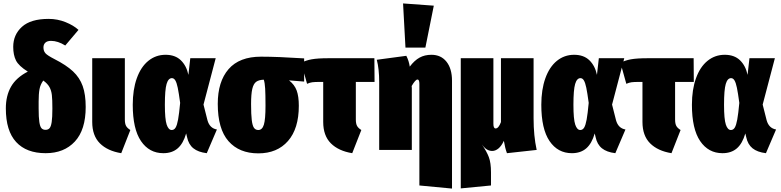

<svg xmlns="http://www.w3.org/2000/svg" viewBox="-20 -873 4545 1118"><path d="M479 -250Q479 -117 416 -49Q353 19 246 19Q134 19 74 -46Q14 -111 14 -242Q14 -315 44 -368Q74 -421 142 -456Q89 -489 73 -521Q57 -553 57 -600Q57 -671 108 -717Q159 -763 263 -763Q315 -763 362 -744Q409 -725 437 -699L360 -608Q317 -635 277 -635Q255 -635 244 -624.5Q233 -614 233 -597Q233 -576 244.5 -563Q256 -550 297 -529Q366 -494 405 -457.5Q444 -421 461.5 -372Q479 -323 479 -250ZM285 -241Q285 -293 282 -319.5Q279 -346 268 -366Q257 -386 232 -404Q215 -381 210 -353.5Q205 -326 205 -282V-241Q205 -190 209 -163Q213 -136 221.5 -126.5Q230 -117 245 -117Q260 -117 268.5 -126.5Q277 -136 281 -162.5Q285 -189 285 -241Z M707 -177Q707 -153 714 -140Q721 -127 739 -116L686 19Q606 6 561.5 -38.5Q517 -83 517 -163V-534H707Z M1077 -437 1088 -534H1236L1165 -264L1188 -173Q1201 -126 1243 -119L1184 19Q1134 13 1106 -9.5Q1078 -32 1069 -75L1064 -96Q1047 -37 1014.5 -9Q982 19 931 19Q849 19 801 -51.5Q753 -122 753 -263Q753 -351 776.5 -417Q800 -483 843.5 -518.5Q887 -554 944 -554Q1000 -554 1033 -522Q1066 -490 1077 -437ZM940 -263Q940 -179 950.5 -147.5Q961 -116 980 -116Q994 -116 1002.5 -130Q1011 -144 1017 -177Q1023 -210 1029 -274Q1021 -333 1015 -362Q1009 -391 1001 -404.5Q993 -418 981 -418Q960 -418 950 -384Q940 -350 940 -263Z M1751 -398 1663 -405Q1695 -380 1707.5 -346Q1720 -312 1720 -257Q1720 -124 1657 -52Q1594 20 1484 20Q1373 20 1310.5 -51Q1248 -122 1248 -268Q1248 -398 1311 -470.5Q1374 -543 1500 -543Q1597 -543 1751 -533ZM1526 -257Q1526 -324 1524 -357.5Q1522 -391 1516 -409Q1487 -408 1471.5 -396.5Q1456 -385 1449 -355Q1442 -325 1442 -267Q1442 -206 1446 -173.5Q1450 -141 1459 -128.5Q1468 -116 1484 -116Q1507 -116 1516.5 -147Q1526 -178 1526 -257Z M2084 -116 2031 19Q1951 6 1906.5 -38.5Q1862 -83 1862 -163V-396H1843Q1812 -396 1798 -394Q1784 -392 1768 -385L1734 -507Q1759 -521 1794 -527.5Q1829 -534 1894 -534H2160L2161 -396H2052V-177Q2052 -153 2059 -140Q2066 -127 2084 -116Z M2612 -403V225L2422 207V-385Q2422 -410 2411 -410Q2399 -410 2377 -372L2378 -361V0H2188V-395Q2188 -472 2174 -525L2346 -548Q2361 -519 2366 -485Q2393 -521 2423 -537.5Q2453 -554 2492 -554Q2548 -554 2580 -513.5Q2612 -473 2612 -403ZM2327 -853 2506 -840 2457 -596H2341Z M2932 19Q2921 -10 2914 -53Q2900 -23 2882.5 -8.5Q2865 6 2846 6Q2831 6 2816.5 -2Q2802 -10 2786 -32Q2814 9 2826.5 42Q2839 75 2839 131V207L2663 224V-534H2853V-152Q2853 -125 2866 -125Q2883 -125 2897 -162V-534H3087V-184Q3087 -82 3105 0Z M3456 -437 3467 -534H3615L3544 -264L3567 -173Q3580 -126 3622 -119L3563 19Q3513 13 3485 -9.5Q3457 -32 3448 -75L3443 -96Q3426 -37 3393.5 -9Q3361 19 3310 19Q3228 19 3180 -51.5Q3132 -122 3132 -263Q3132 -351 3155.5 -417Q3179 -483 3222.5 -518.5Q3266 -554 3323 -554Q3379 -554 3412 -522Q3445 -490 3456 -437ZM3319 -263Q3319 -179 3329.5 -147.5Q3340 -116 3359 -116Q3373 -116 3381.5 -130Q3390 -144 3396 -177Q3402 -210 3408 -274Q3400 -333 3394 -362Q3388 -391 3380 -404.5Q3372 -418 3360 -418Q3339 -418 3329 -384Q3319 -350 3319 -263Z M3943 -116 3890 19Q3810 6 3765.5 -38.5Q3721 -83 3721 -163V-396H3702Q3671 -396 3657 -394Q3643 -392 3627 -385L3593 -507Q3618 -521 3653 -527.5Q3688 -534 3753 -534H4019L4020 -396H3911V-177Q3911 -153 3918 -140Q3925 -127 3943 -116Z M4333 -437 4344 -534H4492L4421 -264L4444 -173Q4457 -126 4499 -119L4440 19Q4390 13 4362 -9.5Q4334 -32 4325 -75L4320 -96Q4303 -37 4270.5 -9Q4238 19 4187 19Q4105 19 4057 -51.5Q4009 -122 4009 -263Q4009 -351 4032.5 -417Q4056 -483 4099.5 -518.5Q4143 -554 4200 -554Q4256 -554 4289 -522Q4322 -490 4333 -437ZM4196 -263Q4196 -179 4206.5 -147.5Q4217 -116 4236 -116Q4250 -116 4258.5 -130Q4267 -144 4273 -177Q4279 -210 4285 -274Q4277 -333 4271 -362Q4265 -391 4257 -404.5Q4249 -418 4237 -418Q4216 -418 4206 -384Q4196 -350 4196 -263Z"/></svg>

Font: Fira Sans Extra Condensed Black
Style: Regular
Weight: 900
Width: 1
Designer: Carrois Corporate & Edenspiekermann AG
Foundry: Carrois Corporate GbR & Edenspiekermann AG
Version: Version 4.203